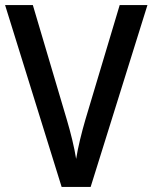

<svg xmlns="http://www.w3.org/2000/svg" viewBox="-20 -734 599 754"><path d="M559 -714H450L315 -263C301 -215 286 -155 279 -110C272 -155 257 -215 243 -262L109 -714H0L222 0H336Z"/></svg>

Font: Noto Sans Devanagari UI SemiCondensed Medium
Style: Regular
Weight: 500
Width: 4
Designer: Jelle Bosma - Monotype Design Team
Foundry: Monotype Imaging Inc.
Version: Version 2.004